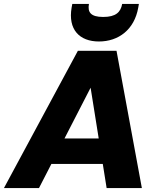

<svg xmlns="http://www.w3.org/2000/svg" viewBox="-55 -962 812 982"><path d="M343.4 -702.3 -34.9 0H144.3L459.3 -612.3H392.6L490.4 0H670.6L540.9 -702.3ZM96.2 -123.5H567.2L547.3 -253.7H162.9ZM652 -922.6 655.4 -942H569.9C562.4 -900.2 537.9 -875.3 472.9 -875.3C407.9 -875.3 392.4 -900.2 399.9 -942H314.8L311.3 -923.1C292.1 -811.1 351.3 -749.8 451.1 -749.8C551.4 -749.8 632.2 -810.6 652 -922.6Z"/></svg>

Font: Poppins Devanagari Thin
Style: Italic
Weight: 100
Italic angle: -10°
Designer: Ninad Kale (Devanagari), Jonny Pinhorn (Latin)
Foundry: Indian Type Foundry
Version: 4.005